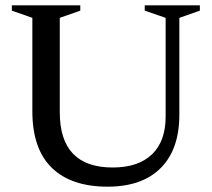

<svg xmlns="http://www.w3.org/2000/svg" viewBox="-20 -690 796 721"><path d="M602 -251.5V-623L523.5 -650V-670H730.5V-650L653.5 -623V-259.5Q653.5 -129 583.5 -59Q513.5 11 384 11Q247 11 174.2 -60.2Q101.5 -131.5 101.5 -272V-623L24.5 -650V-670H281.5V-650L204.5 -623V-268.5Q204.5 -61 403 -61Q499 -61 550.5 -110.2Q602 -159.5 602 -251.5Z"/></svg>

Font: Newsreader Text Medium
Style: Regular
Weight: 500
Designer: Hugues Gentile
Foundry: Production Type
Version: Version 1.001